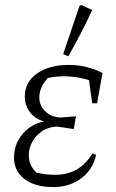

<svg xmlns="http://www.w3.org/2000/svg" viewBox="-20 -754 470 781"><path d="M196 7Q123 7 80 -25.5Q37 -58 37 -113Q37 -167 71 -208Q105 -249 159 -260Q123 -270 102 -297.5Q81 -325 81 -362Q81 -420 130.5 -455Q180 -490 261 -490Q332 -490 397 -457L375 -334H355L342 -428Q258 -454 175 -437Q140 -400 140 -357Q140 -323 166 -299.5Q192 -276 229 -276L289 -281L280 -229L214 -239Q176 -238 148.5 -218.5Q121 -199 107.5 -169.5Q94 -140 98 -108.5Q102 -77 128 -52Q162 -43 205 -43Q304 -43 356 -130L371 -124Q358 -64 310.5 -28.5Q263 7 196 7ZM258 -525 237 -534 303 -729 310 -734 355 -713Q335 -670 311 -623Q287 -576 258 -525Z"/></svg>

Font: Piazzolla Light
Style: Italic
Weight: 300
Italic angle: -11.3°
Designer: Juan Pablo del Peral
Foundry: Huerta Tipografica
Version: Version 1.330